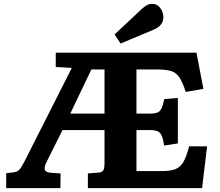

<svg xmlns="http://www.w3.org/2000/svg" viewBox="-20 -972 1137 992"><path d="M12 0V-77L52 -82Q67 -84 77 -92.5Q87 -101 104 -133L351 -621L268 -626V-700H995L1031 -513L940 -497Q923 -548 906.5 -572.5Q890 -597 864 -605Q838 -613 795 -613H685V-385H753Q779 -385 793 -390.5Q807 -396 814.5 -412Q822 -428 829 -460L899 -466V-231L828 -220Q823 -254 815.5 -271Q808 -288 793.5 -294Q779 -300 751 -300H685V-88H815Q860 -88 886 -98Q912 -108 928 -136Q944 -164 957 -216H1050L1024 0H434V-76L487 -80Q506 -81 513 -91Q520 -101 520 -131V-300H303L223 -140Q207 -110 211.5 -95.5Q216 -81 245 -79L293 -76L292 0ZM343 -385H520V-613H452ZM603 -747 572 -794 716 -929Q731 -942 742 -947Q753 -952 764 -952Q793 -952 808.5 -930Q824 -908 824 -883Q824 -839 772 -818Z"/></svg>

Font: Literata 7pt
Style: Bold
Weight: 700
Designer: Latin by Veronika Burian and Jose Scaglione. Greek by Irene Vlachou. Cyrillic by Vera Evstafieva.
Foundry: TypeTogether
Version: Version 3.002